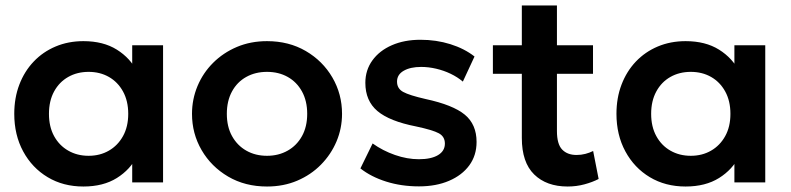

<svg xmlns="http://www.w3.org/2000/svg" viewBox="-20 -665 2884 700"><path d="M284 15Q210.5 15 153.8 -19Q97 -53 64.5 -113Q32 -173 32 -250Q32 -308 50.5 -356.5Q69 -405 102.8 -440.5Q136.5 -476 182.8 -495.5Q229 -515 284 -515Q356.5 -515 406 -484Q455.5 -453 480 -403.5L462 -376V-500H574.5V0H462V-124L480 -96.5Q455.5 -47 406 -16Q356.5 15 284 15ZM303 -97Q344.5 -97 377 -115.8Q409.5 -134.5 428.5 -168.8Q447.5 -203 447.5 -250Q447.5 -297 428.5 -331.5Q409.5 -366 377 -384.5Q344.5 -403 303 -403Q261.5 -403 228.8 -384.5Q196 -366 177.2 -331.5Q158.5 -297 158.5 -250Q158.5 -203 177.2 -168.8Q196 -134.5 228.8 -115.8Q261.5 -97 303 -97Z M953.5 15Q873.5 15 811.8 -21.2Q750 -57.5 715 -117.8Q680 -178 680 -250Q680 -303 700 -351Q720 -399 756.8 -435.8Q793.5 -472.5 843.5 -493.8Q893.5 -515 953.5 -515Q1033 -515 1094.8 -479Q1156.5 -443 1191.8 -382.5Q1227 -322 1227 -250Q1227 -197 1206.8 -149.2Q1186.5 -101.5 1150 -64.5Q1113.5 -27.5 1063.5 -6.2Q1013.5 15 953.5 15ZM953.5 -97Q995.5 -97 1028.8 -115.8Q1062 -134.5 1081 -168.8Q1100 -203 1100 -250Q1100 -297 1081 -331.5Q1062 -366 1029 -384.5Q996 -403 953.5 -403Q911 -403 877.8 -384.5Q844.5 -366 825.8 -331.5Q807 -297 807 -250Q807 -203 826 -168.8Q845 -134.5 878 -115.8Q911 -97 953.5 -97Z M1507.5 14.5Q1443 14.5 1387.8 -3Q1332.5 -20.5 1294 -51L1338.5 -142Q1375.5 -115.5 1420 -100Q1464.5 -84.5 1507 -84.5Q1552 -84.5 1577 -99.5Q1602 -114.5 1602 -141.5Q1602 -167 1580 -179Q1558 -191 1497 -204Q1400 -223 1356 -260.2Q1312 -297.5 1312 -363Q1312 -409.5 1337.8 -445Q1363.5 -480.5 1408.8 -500.2Q1454 -520 1513 -520Q1570.5 -520 1621.8 -504Q1673 -488 1710 -459L1667.5 -367.5Q1648 -384 1623 -396Q1598 -408 1570.2 -414.5Q1542.5 -421 1515.5 -421Q1476 -421 1451.8 -407Q1427.5 -393 1427.5 -367.5Q1427.5 -342 1450 -329.8Q1472.5 -317.5 1531.5 -304Q1631.5 -282.5 1674.5 -247Q1717.5 -211.5 1717.5 -147.5Q1717.5 -98.5 1691 -62.2Q1664.5 -26 1617.2 -5.8Q1570 14.5 1507.5 14.5Z M2049.5 15Q1972.5 15 1927.5 -29Q1882.5 -73 1882.5 -162V-645H2010.5V-500H2142V-396H2010.5V-187.5Q2010.5 -139.5 2029.5 -119.8Q2048.5 -100 2082 -100Q2099 -100 2114.2 -104Q2129.5 -108 2142.5 -114.5L2162.5 -12.5Q2140.5 -1 2111 7Q2081.5 15 2049.5 15ZM1777 -396V-500H1897V-396Z M2479.5 15Q2406 15 2349.2 -19Q2292.5 -53 2260 -113Q2227.5 -173 2227.5 -250Q2227.5 -308 2246 -356.5Q2264.5 -405 2298.2 -440.5Q2332 -476 2378.2 -495.5Q2424.5 -515 2479.5 -515Q2552 -515 2601.5 -484Q2651 -453 2675.5 -403.5L2657.5 -376V-500H2770V0H2657.5V-124L2675.5 -96.5Q2651 -47 2601.5 -16Q2552 15 2479.5 15ZM2498.5 -97Q2540 -97 2572.5 -115.8Q2605 -134.5 2624 -168.8Q2643 -203 2643 -250Q2643 -297 2624 -331.5Q2605 -366 2572.5 -384.5Q2540 -403 2498.5 -403Q2457 -403 2424.2 -384.5Q2391.5 -366 2372.8 -331.5Q2354 -297 2354 -250Q2354 -203 2372.8 -168.8Q2391.5 -134.5 2424.2 -115.8Q2457 -97 2498.5 -97Z"/></svg>

Font: Geologica Medium
Style: Regular
Weight: 500
Designer: Sindre Bremnes, Frode Helland
Foundry: Monokrom Skriftforlag AS
Version: Version 1.010;gftools[0.9.28]